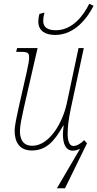

<svg xmlns="http://www.w3.org/2000/svg" viewBox="-20 -792 518 1022"><path d="M274 -606C380 -606 447 -700 478 -761L455 -772C424 -708 365 -631 277 -631C232 -631 210 -648 210 -681C210 -693 212 -709 217 -725L190 -718C185 -700 184 -686 184 -677C184 -628 220 -606 274 -606ZM406 0 283 210H326L443 -29L428 -46C410 -28 390 -15 370 -15C350 -15 340 -41 340 -79C340 -112 344 -152 356 -210L426 -536H398L336 -244C315 -143 245 -16 151 -16C108 -16 86 -44 86 -94C86 -123 96 -167 107 -218L180 -536H71L66 -516H85C129 -516 135 -512 135 -484C135 -472 131 -447 123 -412L79 -218C70 -176 58 -125 58 -95C58 -37 83 9 149 9C223 9 268 -36 316 -123H319C316 -101 315 -88 315 -77C315 -26 330 10 368 10C380 10 394 6 406 0Z"/></svg>

Font: Noto Serif SemiCondensed Thin
Style: Italic
Weight: 100
Width: 4
Italic angle: -12°
Designer: Monotype Design Team
Foundry: Monotype Imaging Inc.
Version: Version 2.013